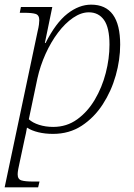

<svg xmlns="http://www.w3.org/2000/svg" viewBox="-26 -566 577 826"><path d="M-6 240 136 -432Q140 -448 141.5 -460Q143 -472 143 -479Q143 -501 127.5 -506Q112 -511 78 -511H59L64 -536H199L167 -381H170Q214 -468 264 -507Q314 -546 366 -546Q491 -546 491 -374Q491 -309 472 -241.5Q453 -174 416 -117Q379 -60 325.5 -25Q272 10 202 10Q168 10 139 3Q110 -4 90 -17Q88 -4 85.5 7.5Q83 19 80 32L58 135Q55 148 52.5 161.5Q50 175 50 184Q50 205 66 210Q82 215 116 215H144L138 240ZM203 -20Q261 -20 306 -52.5Q351 -85 382 -137.5Q413 -190 429 -252Q445 -314 445 -374Q445 -447 421.5 -480Q398 -513 356 -513Q323 -513 288.5 -489.5Q254 -466 223.5 -425.5Q193 -385 170 -334Q147 -283 135 -229L98 -53Q114 -38 142 -29Q170 -20 203 -20Z"/></svg>

Font: Noto Serif ExtraLight
Style: Italic
Weight: 200
Italic angle: -12°
Designer: Monotype Design Team
Foundry: Monotype Imaging Inc.
Version: Version 2.014; ttfautohint (v1.8.4.7-5d5b)